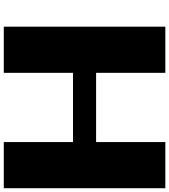

<svg xmlns="http://www.w3.org/2000/svg" viewBox="42 -1082 915 1040"><g transform="rotate(-90 500.0 -562.5)"><path d="M0 -562.5V-1000H125H250V-812.5V-625H437.5H625V-812.5V-1000H750H875V-562.5V-125H750H625V-312.5V-500H437.5H250V-312.5V-125H125H0Z"/></g></svg>

Font: Press Start 2P
Style: Regular
Weight: 500
Monospace: yes
Version: Version 2.14